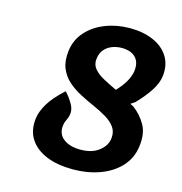

<svg xmlns="http://www.w3.org/2000/svg" viewBox="-107 -812 877 923"><g transform="rotate(15 331.0 -350.5)"><path d="M336 13Q261 13 205.8 -9.2Q150.5 -31.5 122.5 -74.2Q94.5 -117 102 -178Q106.5 -212.5 129.8 -252Q153 -291.5 207 -341Q230.5 -317 247.2 -286Q264 -255 252 -222Q245.5 -208 242 -198.8Q238.5 -189.5 237 -178Q232 -136 263 -112Q294 -88 348 -88Q404.5 -88 439 -114.8Q473.5 -141.5 478 -178Q482 -211 465.8 -234Q449.5 -257 420.5 -274.5Q391.5 -292 355.8 -307.8Q320 -323.5 284.8 -341.8Q249.5 -360 221.2 -385Q193 -410 178.5 -445.2Q164 -480.5 170 -531Q177 -588.5 214 -629.5Q251 -670.5 307.2 -692.2Q363.5 -714 428 -714Q494.5 -714 544.5 -692.2Q594.5 -670.5 620.2 -629.5Q646 -588.5 639 -531Q634.5 -496 609.8 -457.8Q585 -419.5 545 -378L523 -363L539 -355Q578 -326.5 602.2 -284.5Q626.5 -242.5 618 -178Q610.5 -117 571 -74.2Q531.5 -31.5 470.2 -9.2Q409 13 336 13ZM438 -410Q466.5 -439.5 482 -467.5Q497.5 -495.5 501 -520Q505 -553 494 -573.2Q483 -593.5 462.2 -602.8Q441.5 -612 416 -612Q389 -612 366 -603Q343 -594 328 -576Q313 -558 310 -531Q306 -501.5 323.2 -480.8Q340.5 -460 371.2 -443.5Q402 -427 438 -410Z"/></g></svg>

Font: Expletus Sans
Style: Italic
Weight: 400
Italic angle: -7°
Designer: Jasper de Waard
Foundry: Designtown
Version: Version 7.500